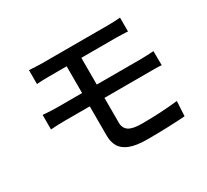

<svg xmlns="http://www.w3.org/2000/svg" viewBox="-147 -948 1293 1200"><g transform="rotate(-30 500.0 -348.5)"><path d="M111 -436Q132 -434 161 -432.5Q190 -431 212 -431H393V-624H270Q219 -624 177 -621V-721Q198 -720 221 -718.5Q244 -717 270 -717Q293 -717 341 -717Q389 -717 448.5 -717Q508 -717 567.5 -717Q627 -717 675.5 -717Q724 -717 748 -717Q773 -717 795 -718Q817 -719 834 -721V-621Q815 -622 795 -623Q775 -624 748 -624H499V-431H821Q837 -431 864.5 -432.5Q892 -434 910 -435L911 -333Q892 -335 866 -335Q840 -335 823 -335H499V-156Q499 -116 527.5 -97Q556 -78 621 -78Q690 -78 754.5 -81.5Q819 -85 881 -92L875 15Q820 19 747.5 21.5Q675 24 604 24Q522 24 476 5.5Q430 -13 411.5 -46Q393 -79 393 -124V-335H212Q192 -335 162.5 -334Q133 -333 111 -331Z"/></g></svg>

Font: Source Han Sans Medium
Style: Regular
Weight: 500
Designer: Ryoko NISHIZUKA Ë•øÂ°öÊ∂ºÂ≠ê (kana, bopomofo & ideographs); Paul D. Hunt (Latin, Greek & Cyrillic); Sandoll Communicatio
Foundry: Adobe
Version: Version 2.004;hotconv 1.0.118;makeotfexe 2.5.65603